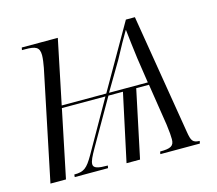

<svg xmlns="http://www.w3.org/2000/svg" viewBox="-82 -639 839 741"><g transform="rotate(-15 337.0 -268.0)"><path d="M124 -438 33 0H95L151 -270H325L209 -66C183 -21 170 -10 131 -10L130 0H263L265 -10C228 -10 208 -14 208 -30C208 -43 216 -59 233 -89L337 -270H395L337 0H391L448 -270H499L525 -103C529 -73 530 -57 530 -44C530 -17 516 -10 474 -10L472 0H630L632 -10C604 -11 599 -20 593 -57L514 -536H478L331 -280H153L206 -536H62L60 -526H73C114 -526 130 -520 130 -487C130 -474 127 -454 124 -438ZM342 -280 409 -393C436 -443 450 -469 467 -497H468C471 -465 476 -429 482 -380L497 -280Z"/></g></svg>

Font: Noto Serif Display SemiCondensed Light
Style: Italic
Weight: 300
Width: 4
Italic angle: -12°
Designer: Monotype Design Team
Foundry: Monotype Imaging Inc.
Version: Version 2.009